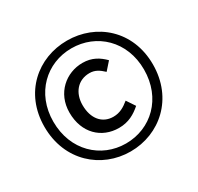

<svg xmlns="http://www.w3.org/2000/svg" viewBox="-158 -922 1155 1121"><g transform="rotate(-30 419.5 -361.5)"><path d="M419 12C616 12 785 -134 785 -364C785 -593 616 -735 419 -735C223 -735 54 -594 54 -364C54 -134 223 12 419 12ZM419 -42C251 -42 114 -170 114 -364C114 -556 251 -683 419 -683C588 -683 725 -556 725 -364C725 -170 588 -42 419 -42ZM429 -141C494 -141 539 -168 579 -203L541 -260C509 -234 478 -214 433 -214C358 -214 310 -272 310 -363C310 -445 359 -505 438 -505C475 -505 500 -488 529 -461L575 -513C539 -549 497 -577 432 -577C322 -577 222 -495 222 -363C222 -225 312 -141 429 -141Z"/></g></svg>

Font: Kinto Sans Med
Style: Regular
Weight: 500
Designer: Authors: Ryoko NISHIZUKA  (kana & ideographs); Paul D. Hunt (Latin, Greek & Cyrillic); Wenlong ZHANG  (bopomofo); Sandol
Foundry: Adobe Systems Incorporated, ookami Inc.
Version: Version 0.001